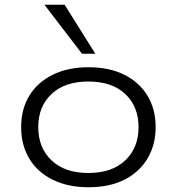

<svg xmlns="http://www.w3.org/2000/svg" viewBox="-20 -780 744 808"><path d="M352 8Q266 8 202 -23.5Q138 -55 103.5 -112Q69 -169 69 -245Q69 -321 103.5 -377.5Q138 -434 202 -465.5Q266 -497 352 -497Q440 -497 503 -465.5Q566 -434 600.5 -377.5Q635 -321 635 -245Q635 -170 600.5 -112.5Q566 -55 503 -23.5Q440 8 352 8ZM352 -52Q451 -52 507 -105Q563 -158 563 -245Q563 -332 507 -384.5Q451 -437 352 -437Q253 -437 197 -384.5Q141 -332 141 -245Q141 -158 197 -105Q253 -52 352 -52ZM325 -554 167 -760H252L381 -554Z"/></svg>

Font: Nunito Sans 10pt Expanded Light
Style: Regular
Weight: 300
Width: 7
Designer: Vernon Adams
Foundry: Vernon Adams
Version: Version 3.101;gftools[0.9.27]